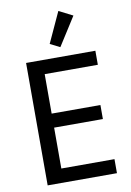

<svg xmlns="http://www.w3.org/2000/svg" viewBox="-102 -1016 734 1078"><g transform="rotate(-10 265.0 -477.0)"><path d="M80 0V-698H475V-618H172V-393H450V-313H172V-80H475V0ZM285 -752 229 -780 309 -954 388 -914Z"/></g></svg>

Font: IBM Plex Sans Cond Text
Style: Regular
Weight: 450
Width: 3
Designer: Mike Abbink, Paul van der Laan, Pieter van Rosmalen
Foundry: Bold Monday
Version: Version 1.3